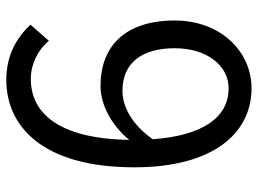

<svg xmlns="http://www.w3.org/2000/svg" viewBox="-122 -664 800 595"><g transform="rotate(-90 277.5 -367.0)"><path d="M301 -58C209 -58 154 -141 143 -293C191 -361 247 -387 293 -387C382 -387 425 -324 425 -225C425 -125 371 -58 301 -58ZM498 -672C458 -715 403 -747 327 -747C185 -747 56 -637 56 -350C56 -108 160 13 301 13C415 13 511 -83 511 -225C511 -378 432 -455 308 -455C250 -455 186 -421 141 -366C145 -594 230 -671 330 -671C375 -671 419 -650 448 -615Z"/></g></svg>

Font: Noto Sans JP Regular
Style: Regular
Weight: 400
Designer: Ryoko NISHIZUKA (kana & ideographs); Paul D. Hunt (Latin, Greek & Cyrillic); Wenlong ZHANG (bopomofo); Sandoll Communica
Foundry: Adobe Systems Incorporated
Version: Version 1.004;PS 1.004;hotconv 1.0.82;makeotf.lib2.5.63406